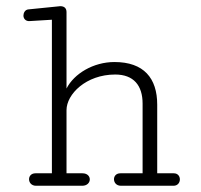

<svg xmlns="http://www.w3.org/2000/svg" viewBox="-20 -596 645 616"><path d="M349.6 -356.9C408.7 -356.9 437.5 -321.8 437.5 -263.7V-40H366.2C352.5 -40 345.7 -30.8 345.7 -21C345.7 -10.7 353 0 368.2 0H536.6C550.3 0 557.1 -10.3 557.1 -20.5C557.1 -30.3 550.8 -40 537.6 -40H484.4V-260.3C484.4 -345.2 441.4 -397 347.2 -397C279.8 -397 217.8 -359.9 193.4 -312V-557.1C193.4 -568.4 187.5 -576.2 173.3 -576.2C170.4 -576.2 167.5 -575.7 163.6 -575.2L71.3 -565.9C59.6 -564.9 55.2 -553.7 55.2 -545.9C55.2 -536.1 62.5 -527.8 74.2 -528.3L146.5 -532.7V-40H93.8C80.1 -40 73.2 -30.8 73.2 -21C73.2 -10.7 80.6 0 95.7 0H243.7C259.8 0 268.1 -10.3 268.1 -20.5C268.1 -30.3 260.3 -40 244.6 -40H193.4V-242.7C193.4 -293.5 255.9 -356.9 349.6 -356.9Z"/></svg>

Font: Cutive Mono
Style: Regular
Weight: 400
Monospace: yes
Designer: Vernon Adams
Foundry: Vernon Adams
Version: Version 1.002